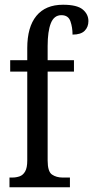

<svg xmlns="http://www.w3.org/2000/svg" viewBox="-20 -790 393 810"><path d="M20 0V-41H32Q48 -41 62.5 -46Q77 -51 86 -66.5Q95 -82 95 -113V-488H23V-536H95V-587Q95 -676 133.5 -723Q172 -770 246 -770Q305 -770 329 -750Q353 -730 353 -701Q353 -676 337 -660Q321 -644 286 -644Q286 -675 277 -700.5Q268 -726 239 -726Q208 -726 194.5 -692Q181 -658 181 -596V-536H292V-488H181V-113Q181 -66 199.5 -53.5Q218 -41 244 -41H275V0Z"/></svg>

Font: Noto Serif Ethiopic ExtraCondensed
Style: Regular
Weight: 400
Width: 2
Designer: Monotype Design Team
Foundry: Monotype Imaging Inc.
Version: Version 2.102; ttfautohint (v1.8.4.7-5d5b)